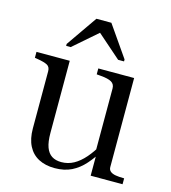

<svg xmlns="http://www.w3.org/2000/svg" viewBox="-113 -842 837 942"><g transform="rotate(15 306.0 -370.5)"><path d="M187 -518V-151Q187 -106 197 -79Q207 -52 226.5 -39.5Q246 -27 275 -27Q309 -27 338 -43Q367 -59 393.5 -89.5Q420 -120 444 -163L460 -139Q432 -93 402.5 -59.5Q373 -26 336.5 -8Q300 10 251 10Q204 10 169.5 -8Q135 -26 116.5 -62Q98 -98 98 -151V-441Q98 -463 82.5 -471.5Q67 -480 30 -486L18 -488V-518ZM514 -518V-66Q514 -52 523.5 -44Q533 -36 550.5 -33Q568 -30 591 -30H594V0H432V-101L425 -113V-441Q425 -463 408 -473Q391 -483 354 -486L332 -488V-518ZM336 -751H260L151 -594V-584H174L305 -698H285L415 -584H445V-594Z"/></g></svg>

Font: Roboto Serif 144pt
Style: Regular
Weight: 400
Version: Version 1.008